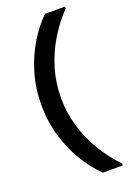

<svg xmlns="http://www.w3.org/2000/svg" viewBox="-177 -876 752 1086"><g transform="rotate(-20 199.0 -333.0)"><path d="M244 145Q188 90 144 16.5Q100 -57 74 -145Q48 -233 48 -333Q48 -433 74 -521Q100 -609 144 -683Q188 -757 244 -811H364V-800Q304 -737 259.5 -662.5Q215 -588 190.5 -505Q166 -422 166 -333Q166 -244 190.5 -161Q215 -78 259.5 -3.5Q304 71 364 134V145Z"/></g></svg>

Font: DM Sans 10pt SemiBold
Style: Regular
Weight: 600
Version: Version 4.004;gftools[0.9.30]